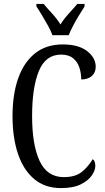

<svg xmlns="http://www.w3.org/2000/svg" viewBox="-20 -951 538 981"><path d="M291 10Q210 10 155 -36Q100 -82 72 -164.5Q44 -247 44 -358Q44 -469 73 -551Q102 -633 159 -678.5Q216 -724 301 -724Q381 -724 425 -690Q469 -656 469 -610Q469 -580 449 -562.5Q429 -545 395 -545Q395 -577 385.5 -606Q376 -635 353.5 -653.5Q331 -672 292 -672Q213 -672 178.5 -588Q144 -504 144 -358Q144 -211 182.5 -128.5Q221 -46 306 -46Q366 -46 399 -73.5Q432 -101 454 -138Q467 -128 467 -103Q467 -81 449 -54.5Q431 -28 392.5 -9Q354 10 291 10ZM248 -771Q240 -794 225 -820.5Q210 -847 194.5 -873Q179 -899 166 -918V-931H203Q224 -906 247.5 -880.5Q271 -855 289 -826Q307 -855 330.5 -880.5Q354 -906 375 -931H412V-918Q400 -899 384 -873Q368 -847 354 -820.5Q340 -794 331 -771Z"/></svg>

Font: Noto Serif Khmer ExtraCondensed
Style: Regular
Weight: 400
Width: 2
Designer: Danh Hong and the Monotype Design Team
Foundry: Monotype Imaging Inc.
Version: Version 2.004; ttfautohint (v1.8.4.7-5d5b)